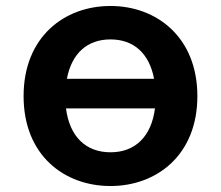

<svg xmlns="http://www.w3.org/2000/svg" viewBox="-20 -609 740 643"><path d="M350 -589C195 -589 59 -485 59 -287C59 -89 195 14 350 14C504 14 641 -89 641 -287C641 -485 504 -589 350 -589ZM350 -477C428 -477 480 -430 496 -345H204C220 -430 272 -477 350 -477ZM350 -99C267 -99 213 -152 201 -246H499C487 -152 433 -99 350 -99Z"/></svg>

Font: Kawkab Mono
Style: Bold
Weight: 700
Monospace: yes
Designer: Abdullah Arif
Foundry: Abdullah Arif
Version: Version 1.000;PS 000.500;hotconv 1.0.88;makeotf.lib2.5.64775